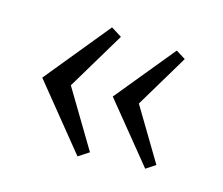

<svg xmlns="http://www.w3.org/2000/svg" viewBox="-65 -508 627 541"><g transform="rotate(15 249.0 -237.0)"><path d="M393.8 -64.2 252.9 -237 393.6 -408.8 421.5 -391.4 329 -237 421.5 -82.6ZM200.5 -48.4 47.2 -237 200.5 -424.7 231.5 -405.4 130.6 -237 231.5 -68.6Z"/></g></svg>

Font: Panamera Thin
Style: Regular
Weight: 100
Designer: Bastien Sozeau
Foundry: NBR — Bastien Sozeau
Version: Version 3.003;gftools[0.9.33]